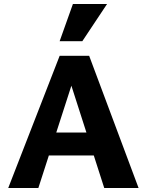

<svg xmlns="http://www.w3.org/2000/svg" viewBox="-20 -936 731 956"><path d="M499 0 314 -576H357L171 0H21L277 -658H424L670 0ZM137 -162 179 -276H473L532 -162ZM277 -731 343 -916H513L390 -731Z"/></svg>

Font: Ysabeau ExtraBold
Style: Regular
Weight: 800
Designer: Christian Thalmann (Catharsis Fonts)
Version: Version 2.002